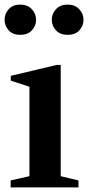

<svg xmlns="http://www.w3.org/2000/svg" viewBox="-21 -818 384 838"><path d="M25.5 0V-30.5L107.5 -49V-439.5L26 -466V-487L226 -534.5H244V-49L321.5 -30.5V0ZM274 -666Q241 -666 223 -686Q205 -706 205 -731.5Q205 -758 223.5 -778Q242 -798 274 -798Q306 -798 324.8 -778Q343.5 -758 343.5 -731.5Q343.5 -706 325.8 -686Q308 -666 274 -666ZM67 -666Q34 -666 16.5 -686Q-1 -706 -1 -731.5Q-1 -758 17 -778Q35 -798 67 -798Q99 -798 117.8 -778Q136.5 -758 136.5 -731.5Q136.5 -706 118.5 -686Q100.5 -666 67 -666Z"/></svg>

Font: Libre Caslon Text SemiBold
Style: Regular
Weight: 600
Designer: Pablo Impallari, Rodrigo Fuenzalida, Katja Schimmel
Foundry: Pablo Impallari, Rodrigo Fuenzalida
Version: Version 2.000